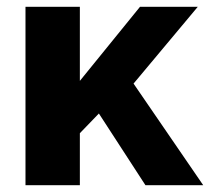

<svg xmlns="http://www.w3.org/2000/svg" viewBox="-20 -545 618 565"><path d="M408 0 271 -211 215 -153V0H55V-525H215V-307L392 -525H562L373 -299L578 0Z"/></svg>

Font: Oxford Sans
Style: Regular
Weight: 800
Designer: Matt McInerney, Pablo Impallari, Rodrigo Fuenzalida
Foundry: Matt McInerney, Pablo Impallari, Rodrigo Fuenzalida
Version: Version 3.000g; ttfautohint (v1.5) -l 8 -r 28 -G 28 -x 14 -D